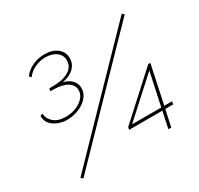

<svg xmlns="http://www.w3.org/2000/svg" viewBox="-154 -918 1144 1106"><g transform="rotate(-30 417.5 -365.0)"><path d="M188 -338Q163 -338 134.5 -348Q106 -358 86.5 -379Q67 -400 67 -434L84 -441Q84 -407 112.5 -382Q141 -357 192 -357Q230 -357 261.5 -370Q293 -383 312.5 -405Q332 -427 332 -454Q332 -489 298.5 -509Q265 -529 208 -529H187L191 -547H212Q282 -547 320.5 -570.5Q359 -594 359 -637Q359 -671 331.5 -692Q304 -713 260 -713Q220 -713 186 -696Q152 -679 135 -653L123 -665Q137 -685 159 -700Q181 -715 208 -723Q235 -731 264 -731Q317 -731 348.5 -705Q380 -679 380 -640Q380 -602 354 -575.5Q328 -549 275 -538Q311 -531 331.5 -508.5Q352 -486 352 -456Q352 -422 329 -395.5Q306 -369 268.5 -353.5Q231 -338 188 -338ZM88 -11 406 -339 767 -711 780 -699 417 -325 101 1ZM667 0 690 -110H469L473 -127L754 -383H768L714 -129H766L762 -110H710L686 0ZM500 -129H694L741 -348Z"/></g></svg>

Font: Raleway Thin
Style: Italic
Weight: 100
Italic angle: -12°
Designer: Matt McInerney, Pablo Impallari, Rodrigo Fuenzalida
Foundry: Matt McInerney, Pablo Impallari, Rodrigo Fuenzalida
Version: Version 4.026